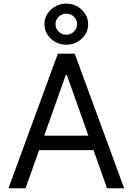

<svg xmlns="http://www.w3.org/2000/svg" viewBox="-20 -1017 716 1037"><path d="M421.3 -808.1Q386.7 -775.6 338.1 -775.6Q289.4 -775.6 254.8 -808.1Q220.2 -840.6 220.2 -886.4Q220.2 -932.2 254.8 -964.7Q289.4 -997.2 338.1 -997.2Q386.7 -997.2 421.3 -964.7Q456 -932.2 456 -886.4Q456 -840.6 421.3 -808.1ZM379.3 -926.7Q362.2 -943.2 338.1 -943.2Q313.9 -943.2 296.9 -926.7Q279.8 -910.2 279.8 -886.4Q279.8 -862.6 296.9 -846.1Q313.9 -829.5 338.1 -829.5Q362.2 -829.5 379.3 -846.1Q396.3 -862.6 396.3 -886.4Q396.3 -910.2 379.3 -926.7ZM558.2 0 485.1 -206H191.1L117.9 0H25.6L292.6 -727.3H383.5L650.6 0ZM218.8 -284.1H457.4L340.9 -612.2H335.2Z"/></svg>

Font: TID UI
Style: Regular
Weight: 400
Designer: The TID Project Authors
Foundry: Bakken & Bæck
Version: Version 1.001;hotconv 1.0.109;makeotfexe 2.5.65596